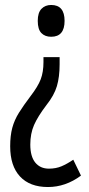

<svg xmlns="http://www.w3.org/2000/svg" viewBox="-20 -316 358 773"><path d="M240 -232Q240 -168 186 -168Q161 -168 146.5 -183Q132 -198 132 -232Q132 -265 147 -280.5Q162 -296 186 -296Q240 -296 240 -232ZM220 -86V-57Q220 -6 209 31Q198 68 167 107Q132 153 117 187.5Q102 222 102 266Q102 314 122 338.5Q142 363 177 363Q205 363 227.5 353.5Q250 344 275 327L306 391Q244 437 173 437Q100 437 60.5 394.5Q21 352 21 273Q21 230 29.5 198.5Q38 167 56.5 137.5Q75 108 103 71Q133 32 144 3Q155 -26 155 -66V-86Z"/></svg>

Font: Noto Sans Khmer UI ExtraCondensed
Style: Regular
Weight: 400
Width: 2
Designer: Danh Hong and the Monotype Design Team
Foundry: Monotype Imaging Inc.
Version: Version 2.002; ttfautohint (v1.8.4.7-5d5b)